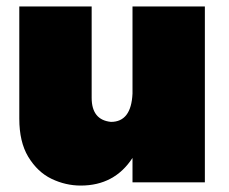

<svg xmlns="http://www.w3.org/2000/svg" viewBox="-20 -567 712 597"><path d="M231 10Q184 10 140.2 -11Q96.5 -32 67.5 -80Q40 -126 40 -198V-547H265V-263Q265 -194 325 -188Q388 -188 392 -276V-547H617V0H392V-76Q336 10 231 10Z"/></svg>

Font: Argentum Novus Black
Style: Regular
Weight: 900
Designer: Julieta Ulanovsky (font) & Cristiano Sobral (main changes)
Foundry: Julieta Ulanovsky (font) & Cristiano Sobral (main changes)
Version: Version 3.00;November 27, 2020;FontCreator 13.0.0.2655 64-bi